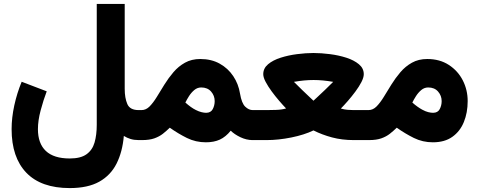

<svg xmlns="http://www.w3.org/2000/svg" viewBox="-20 -707 2418 969"><path d="M332 242.2Q187.5 242.2 113 164.8Q38.6 87.4 38.6 -55.2Q38.6 -112.8 52.2 -175.3Q65.9 -237.8 89.4 -294.4L215.8 -246.1Q199.2 -202.6 185.3 -150.6Q171.4 -98.6 171.4 -55.2Q171.4 17.1 211.4 54.9Q251.5 92.8 332 92.8Q387.2 92.8 416.7 71.5Q446.3 50.3 457.3 12Q468.3 -26.4 468.3 -77.1V-687H609.4V-258.8Q609.4 -212.4 622.6 -181.9Q635.7 -151.4 679.7 -151.4H694.8V0H680.7Q656.7 0 638.7 -5.6Q620.6 -11.2 605 -21Q598.1 59.1 568.4 118.4Q538.6 177.7 481 210Q423.3 242.2 332 242.2Z M696.8 0H675.3L675.8 -151.4H694.3Q716.8 -151.4 735.1 -169.9Q753.4 -188.5 771.5 -218Q789.6 -247.6 809.8 -280.3Q830.1 -313 855.2 -342.5Q880.4 -372.1 913.6 -390.6Q946.8 -409.2 990.7 -409.2Q1046.9 -409.2 1088.9 -385.7Q1130.9 -362.3 1157.2 -322.8Q1183.6 -283.2 1191.4 -234.4Q1199.7 -185.5 1217.8 -168.5Q1235.8 -151.4 1255.4 -151.4H1268.1V0H1254.9Q1223.6 0 1193.1 -14.6Q1162.6 -29.3 1144.5 -47.4Q1119.1 -16.1 1089.4 -2.4Q1059.6 11.2 1019 11.2Q967.8 11.2 923.3 -10.7Q878.9 -32.7 836.9 -62.5Q819.8 -45.9 801.8 -31.7Q783.7 -17.6 759 -8.8Q734.4 0 696.8 0ZM995.6 -265.6Q976.1 -265.6 960.7 -252.7Q945.3 -239.7 934.1 -222.2Q922.9 -204.6 915.5 -189.5Q943.8 -164.1 968.3 -151.9Q983.9 -144 997.1 -140.9Q1010.3 -137.7 1020 -137.7Q1043.9 -137.7 1053.7 -156.2Q1063.5 -174.8 1063.5 -196.8Q1063.5 -224.1 1045.4 -244.9Q1027.3 -265.6 995.6 -265.6Z M1562 -439.5Q1601.1 -439.5 1645 -433.8Q1689 -428.2 1727.8 -415.8Q1766.6 -403.3 1791.3 -382.8Q1815.9 -362.3 1815.9 -332.5Q1815.9 -315.9 1804 -292.7Q1792 -269.5 1773.4 -244.6Q1754.9 -219.7 1735.4 -197.3Q1715.8 -174.8 1700.2 -159.2Q1717.3 -154.3 1733.6 -152.8Q1750 -151.4 1764.2 -151.4H1840.3V0H1764.6Q1706.5 0 1656 -13.4Q1605.5 -26.9 1562 -48.8Q1515.6 -26.4 1450.4 -13.2Q1385.3 0 1325.7 0H1248.5V-151.4H1326.2Q1341.3 -151.4 1372.1 -152.3Q1402.8 -153.3 1423.8 -159.7Q1408.7 -175.3 1389.2 -198Q1369.6 -220.7 1351.3 -245.6Q1333 -270.5 1320.8 -293.5Q1308.6 -316.4 1308.6 -332.5Q1308.6 -362.3 1333 -382.8Q1357.4 -403.3 1396.5 -415.8Q1435.5 -428.2 1479.5 -433.8Q1523.4 -439.5 1562 -439.5ZM1562.5 -303.2Q1516.1 -303.2 1463.4 -293.9Q1481.4 -275.4 1504.6 -253.2Q1527.8 -231 1544.9 -214.8Q1562 -198.7 1562 -198.7Q1562 -198.7 1579.3 -214.8Q1596.7 -231 1620.1 -253.2Q1643.6 -275.4 1661.6 -293.9Q1608.9 -303.2 1562.5 -303.2Z M2164.6 11.2Q2113.3 11.2 2068.8 -10.7Q2024.4 -32.7 1982.4 -62.5Q1965.3 -45.9 1947.3 -31.7Q1929.2 -17.6 1904.5 -8.8Q1879.9 0 1842.3 0H1820.8V-151.4H1839.8Q1862.3 -151.4 1880.6 -169.9Q1898.9 -188.5 1917 -218Q1935.1 -247.6 1955.3 -280.3Q1975.6 -313 2000.7 -342.5Q2025.9 -372.1 2059.1 -390.6Q2092.3 -409.2 2136.2 -409.2Q2199.2 -409.2 2245.1 -379.4Q2291 -349.6 2315.7 -301.3Q2340.3 -252.9 2340.3 -196.8Q2340.3 -138.2 2321 -91.1Q2301.8 -43.9 2262.9 -16.4Q2224.1 11.2 2164.6 11.2ZM2141.1 -265.6Q2121.6 -265.6 2106.2 -252.7Q2090.8 -239.7 2079.6 -222.2Q2068.4 -204.6 2061 -189.5Q2074.7 -177.2 2087.2 -168.5Q2099.6 -159.7 2110.4 -153.8Q2127.4 -144.5 2141.1 -141.1Q2154.8 -137.7 2165.5 -137.7Q2189.5 -137.7 2199.2 -156.2Q2209 -174.8 2209 -196.8Q2209 -224.1 2190.9 -244.9Q2172.9 -265.6 2141.1 -265.6Z"/></svg>

Font: Vazirmatn RD UI FD Black
Style: Regular
Weight: 900
Designer: Saber Rastikerdar
Foundry: Saber Rastikerdar
Version: Version 33.003